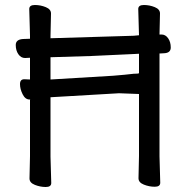

<svg xmlns="http://www.w3.org/2000/svg" viewBox="-20 -731 740 768"><path d="M618 -517V-106L621 0Q621 16 599 16Q577 16 555.5 7.5Q534 -1 534 -18L536 -107V-355L456 -358L182 -342V-105L185 1Q185 17 163 17Q141 17 119.5 8.5Q98 0 98 -17L100 -106V-332Q104 -333 99 -333H98Q81 -333 70.5 -354Q60 -375 60 -394.5Q60 -414 77 -414H78L100 -413V-500L81 -499H80Q64 -499 53.5 -514Q43 -529 43 -551Q43 -573 72 -575L100 -576V-589L97 -695Q97 -711 119.5 -711Q142 -711 163 -702.5Q184 -694 184 -677L182 -588V-578L515 -588Q524 -589 536 -590L533 -695Q533 -711 555.5 -711Q578 -711 599 -702.5Q620 -694 620 -677L618 -593H626Q642 -593 652.5 -578Q663 -563 663 -541Q663 -519 636 -518ZM182 -413 432 -428Q454 -430 478 -432Q502 -434 515 -436H518Q537 -436 536 -439V-516L517 -515L345 -507L181 -502H182Z"/></svg>

Font: ToneOZ-Pinyin-WenKai-Medium
Style: Medium
Weight: 700
Designer: Fontworks Inc.
Foundry: ToneOZ
Version: Version 0.240331